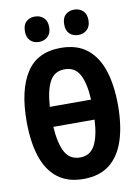

<svg xmlns="http://www.w3.org/2000/svg" viewBox="-100 -985 762 1059"><g transform="rotate(-10 281.5 -455.5)"><path d="M281 9Q192 9 135.5 -35.5Q79 -80 52.5 -162Q26 -244 26 -358Q26 -532 87.5 -628.5Q149 -725 281 -725Q371 -725 427.5 -680.5Q484 -636 511 -554Q538 -472 538 -358Q538 -245 511 -162.5Q484 -80 427.5 -35.5Q371 9 281 9ZM282 -605Q225 -605 198.5 -556.5Q172 -508 166 -415H397Q392 -509 365.5 -557Q339 -605 282 -605ZM283 -111Q339 -111 365.5 -160Q392 -209 397 -303H166Q172 -208 199 -159.5Q226 -111 283 -111ZM391 -778Q361 -778 342 -796Q323 -814 323 -849Q323 -885 342 -902.5Q361 -920 391 -920Q420 -920 439.5 -902Q459 -884 459 -849Q459 -815 439.5 -796.5Q420 -778 391 -778ZM170 -778Q141 -778 122 -796Q103 -814 103 -849Q103 -885 122 -902.5Q141 -920 170 -920Q200 -920 219.5 -902Q239 -884 239 -849Q239 -815 219.5 -796.5Q200 -778 170 -778Z"/></g></svg>

Font: Noto Sans Mono SemiCondensed
Style: Bold
Weight: 700
Width: 4
Designer: Monotype Design Team
Foundry: Monotype Imaging Inc.
Version: Version 2.014